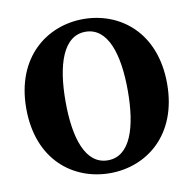

<svg xmlns="http://www.w3.org/2000/svg" viewBox="-78 -755 858 852"><g transform="rotate(-10 351.0 -329.0)"><path d="M351.1 18.6C516.2 18.6 668.4 -98 668.4 -328.5C668.4 -561.6 515.2 -675.6 351.1 -675.6C187 -675.6 33.6 -559.1 33.6 -328.5C33.6 -95.5 186 18.6 351.1 18.6ZM351.1 -39.3C250.5 -39.3 210.7 -162.6 210.7 -328.5C210.7 -493.7 250.5 -618.4 351.1 -618.4C451.7 -618.4 491.2 -493.7 491.2 -328.5C491.2 -162.6 451.7 -39.3 351.1 -39.3Z"/></g></svg>

Font: Source Serif Variable
Style: Regular
Weight: 389
Designer: Frank Grießhammer
Foundry: Adobe Systems Incorporated
Version: Version 3.001;hotconv 1.0.111;makeotfexe 2.5.65597